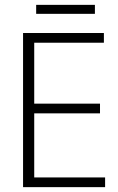

<svg xmlns="http://www.w3.org/2000/svg" viewBox="-20 -771 488 791"><path d="M371 -751V-714H129V-751ZM413 0H75V-635H408V-595H121V-344H392V-304H121V-40H413Z"/></svg>

Font: Gemunu Libre ExtraLight
Style: Regular
Weight: 200
Designer: Puspanada Ekanayake, Sola Matas, Pathum Egodawatta, Kosala Senevirathne
Foundry: mooniak
Version: Version 1.100